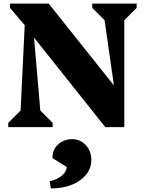

<svg xmlns="http://www.w3.org/2000/svg" viewBox="-20 -710 809 1072"><path d="M26 0V-24L95 -93L118 -569L36 -666V-690H252L616 -233L564 -597L495 -666V-690H743V-666L674 -597V0H568L170 -500L205 -93L274 -24V0ZM264 342 257 302Q299 293 325.5 270.5Q352 248 352 222L273 173V167Q273 125 305 96Q337 67 383 67Q428 67 459 100.5Q490 134 490 183Q490 229 461 265Q432 301 381.5 321.5Q331 342 264 342Z"/></svg>

Font: Platypi ExtraBold
Style: Regular
Weight: 800
Designer: David Sargent
Foundry: Bolt Cutter Type
Version: Version 1.200; ttfautohint (v1.8.4.7-5d5b)